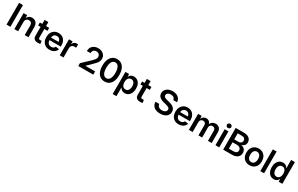

<svg xmlns="http://www.w3.org/2000/svg" viewBox="361 -3056 8643 5566"><g transform="rotate(30 4682.5 -273.5)"><path d="M198.7 -727.5V0H68.8V-727.5Z M456.5 -310.5V0H330.6V-535.6H451.2L452.6 -402.3H438Q460.9 -472.2 505.9 -508.1Q550.8 -543.9 617.7 -543.9Q673.3 -543.9 715.1 -520Q756.8 -496.1 780 -450.4Q803.2 -404.8 803.2 -338.9V0H677.7V-319.3Q677.7 -375 649.7 -405.5Q621.6 -436 571.8 -436Q538.6 -436 512.5 -421.6Q486.3 -407.2 471.4 -379.4Q456.5 -351.6 456.5 -310.5Z M1188.5 -535.6V-436.5H875.5V-535.6ZM957 -669.4H1083V-151.9Q1083 -123 1095.2 -110.1Q1107.4 -97.2 1136.7 -97.2Q1146.5 -97.2 1161.1 -98.6Q1175.8 -100.1 1185.1 -101.6L1198.2 -2.9Q1180.2 1.5 1158.7 3.2Q1137.2 4.9 1116.7 4.9Q1038.6 4.9 997.8 -31.7Q957 -68.4 957 -138.7Z M1508.8 11.2Q1428.2 11.2 1369.6 -23.2Q1311 -57.6 1279.5 -120.1Q1248 -182.6 1248 -265.6Q1248 -347.7 1279.5 -410.6Q1311 -473.6 1368.2 -509Q1425.3 -544.4 1501.5 -544.4Q1553.2 -544.4 1598.4 -527.1Q1643.6 -509.8 1677.7 -475.3Q1711.9 -440.9 1731.2 -389.9Q1750.5 -338.9 1750.5 -271V-233.4H1304.2V-319.3H1687.5L1629.9 -294.9Q1629.9 -340.3 1615 -374Q1600.1 -407.7 1571.8 -426.5Q1543.5 -445.3 1502.4 -445.3Q1461.9 -445.3 1432.6 -426.3Q1403.3 -407.2 1387.9 -374.8Q1372.6 -342.3 1372.6 -300.8V-243.2Q1372.6 -193.8 1389.4 -158.9Q1406.2 -124 1437.5 -105.7Q1468.8 -87.4 1510.7 -87.4Q1539.6 -87.4 1562.7 -95.9Q1585.9 -104.5 1602.3 -120.6Q1618.7 -136.7 1626.5 -159.2L1742.7 -143.1Q1731 -97.2 1698.7 -62.5Q1666.5 -27.8 1617.9 -8.3Q1569.3 11.2 1508.8 11.2Z M1850.6 0V-535.6H1972.2V-446.3H1976.6Q1991.2 -492.7 2025.9 -517.6Q2060.5 -542.5 2108.4 -542.5Q2119.6 -542.5 2131.8 -541.5Q2144 -540.5 2152.3 -539.6V-425.3Q2145 -427.2 2127.7 -429Q2110.4 -430.7 2093.3 -430.7Q2060.1 -430.7 2033.4 -416.3Q2006.8 -401.9 1991.7 -375Q1976.6 -348.1 1976.6 -311.5V0Z M2470.7 0V-95.2L2727.1 -337.9Q2763.2 -373 2788.3 -401.1Q2813.5 -429.2 2826.4 -456.5Q2839.4 -483.9 2839.4 -516.1Q2839.4 -551.8 2823.5 -577.6Q2807.6 -603.5 2780 -617.7Q2752.4 -631.8 2716.3 -631.8Q2677.7 -631.8 2649.7 -615.7Q2621.6 -599.6 2606.2 -570.3Q2590.8 -541 2590.8 -500.5H2468.3Q2468.3 -572.3 2499.8 -625.7Q2531.2 -679.2 2587.2 -708.5Q2643.1 -737.8 2717.3 -737.8Q2790 -737.8 2845.5 -710.2Q2900.9 -682.6 2932.1 -634.3Q2963.4 -585.9 2963.4 -522.5Q2963.4 -479 2947 -439.2Q2930.7 -399.4 2892.8 -354Q2855 -308.6 2790 -247.6L2649.9 -111.8V-107.9H2971.7V0Z M3351.1 10.3Q3263.2 10.3 3200.2 -34.4Q3137.2 -79.1 3103.8 -162.6Q3070.3 -246.1 3070.3 -363.3Q3070.3 -480.5 3104 -564.2Q3137.7 -647.9 3200.4 -692.9Q3263.2 -737.8 3351.1 -737.8Q3439 -737.8 3502 -692.9Q3564.9 -647.9 3598.4 -564.2Q3631.8 -480.5 3631.8 -363.3Q3631.8 -246.1 3598.6 -162.6Q3565.4 -79.1 3502.4 -34.4Q3439.5 10.3 3351.1 10.3ZM3351.1 -98.1Q3399.4 -98.1 3433.6 -129.6Q3467.8 -161.1 3485.8 -220.5Q3503.9 -279.8 3503.9 -363.3Q3503.9 -447.3 3485.8 -507.1Q3467.8 -566.9 3433.6 -598.4Q3399.4 -629.9 3351.1 -629.9Q3302.7 -629.9 3268.6 -598.1Q3234.4 -566.4 3216.3 -506.8Q3198.2 -447.3 3198.2 -363.3Q3198.2 -279.8 3216.3 -220.5Q3234.4 -161.1 3268.6 -129.6Q3302.7 -98.1 3351.1 -98.1Z M3740.2 204.1V-535.6H3863.8V-451.7H3869.6Q3881.3 -473.6 3901.4 -494.9Q3921.4 -516.1 3951.9 -530Q3982.4 -543.9 4025.9 -543.9Q4090.3 -543.9 4140.9 -511.2Q4191.4 -478.5 4220.7 -416.5Q4250 -354.5 4250 -267.1Q4250 -180.7 4221.2 -118.7Q4192.4 -56.6 4141.8 -23.2Q4091.3 10.3 4025.4 10.3Q3982.9 10.3 3952.6 -3.7Q3922.4 -17.6 3902.3 -39.1Q3882.3 -60.5 3870.1 -83.5H3866.2V204.1ZM3992.7 -93.8Q4034.2 -93.8 4062.7 -115.7Q4091.3 -137.7 4106.4 -176.8Q4121.6 -215.8 4121.6 -267.6Q4121.6 -319.3 4106.7 -358.2Q4091.8 -397 4063 -418.5Q4034.2 -439.9 3992.7 -439.9Q3951.7 -439.9 3922.4 -418.7Q3893.1 -397.5 3877.7 -358.6Q3862.3 -319.8 3862.3 -267.6Q3862.3 -215.8 3877.7 -176.5Q3893.1 -137.2 3922.4 -115.5Q3951.7 -93.8 3992.7 -93.8Z M4611.3 -535.6V-436.5H4298.3V-535.6ZM4379.9 -669.4H4505.9V-151.9Q4505.9 -123 4518.1 -110.1Q4530.3 -97.2 4559.6 -97.2Q4569.3 -97.2 4584 -98.6Q4598.6 -100.1 4607.9 -101.6L4621.1 -2.9Q4603 1.5 4581.5 3.2Q4560.1 4.9 4539.6 4.9Q4461.4 4.9 4420.7 -31.7Q4379.9 -68.4 4379.9 -138.7Z M5211.4 11.2Q5125 11.2 5062 -16.1Q4999 -43.5 4964.1 -95.7Q4929.2 -147.9 4927.2 -221.7H5055.2Q5057.1 -181.6 5077.4 -154.3Q5097.7 -127 5132.3 -113Q5167 -99.1 5210.9 -99.1Q5254.9 -99.1 5288.1 -112.3Q5321.3 -125.5 5339.8 -149.2Q5358.4 -172.9 5358.4 -204.1Q5358.4 -231.4 5343 -250.2Q5327.6 -269 5298.1 -282.5Q5268.6 -295.9 5226.1 -306.2L5144.5 -326.2Q5047.9 -350.1 4996.6 -397.9Q4945.3 -445.8 4945.3 -522.9Q4945.3 -587.4 4979.5 -635.7Q5013.7 -684.1 5073.7 -710.9Q5133.8 -737.8 5211.4 -737.8Q5290.5 -737.8 5349.1 -710.7Q5407.7 -683.6 5440.9 -634.8Q5474.1 -585.9 5475.6 -521H5350.6Q5345.7 -571.3 5308.1 -599.4Q5270.5 -627.4 5210 -627.4Q5169.4 -627.4 5139.2 -615Q5108.9 -602.5 5092.5 -580.6Q5076.2 -558.6 5076.2 -530.3Q5076.2 -501.5 5093 -482.7Q5109.9 -463.9 5138.7 -451.4Q5167.5 -439 5202.6 -430.7L5272.9 -413.1Q5318.8 -402.8 5357.9 -385.7Q5397 -368.7 5426.3 -344Q5455.6 -319.3 5471.9 -285.2Q5488.3 -251 5488.3 -206.1Q5488.3 -141.1 5455.1 -92Q5421.9 -43 5359.9 -15.9Q5297.9 11.2 5211.4 11.2Z M5831.1 11.2Q5750.5 11.2 5691.9 -23.2Q5633.3 -57.6 5601.8 -120.1Q5570.3 -182.6 5570.3 -265.6Q5570.3 -347.7 5601.8 -410.6Q5633.3 -473.6 5690.4 -509Q5747.6 -544.4 5823.7 -544.4Q5875.5 -544.4 5920.7 -527.1Q5965.8 -509.8 6000 -475.3Q6034.2 -440.9 6053.5 -389.9Q6072.8 -338.9 6072.8 -271V-233.4H5626.5V-319.3H6009.8L5952.1 -294.9Q5952.1 -340.3 5937.3 -374Q5922.4 -407.7 5894 -426.5Q5865.7 -445.3 5824.7 -445.3Q5784.2 -445.3 5754.9 -426.3Q5725.6 -407.2 5710.2 -374.8Q5694.8 -342.3 5694.8 -300.8V-243.2Q5694.8 -193.8 5711.7 -158.9Q5728.5 -124 5759.8 -105.7Q5791 -87.4 5833 -87.4Q5861.8 -87.4 5885 -95.9Q5908.2 -104.5 5924.6 -120.6Q5940.9 -136.7 5948.7 -159.2L6064.9 -143.1Q6053.2 -97.2 6021 -62.5Q5988.8 -27.8 5940.2 -8.3Q5891.6 11.2 5831.1 11.2Z M6172.9 0V-535.6H6292L6295.4 -410.6H6286.1Q6298.8 -457 6323.5 -486.6Q6348.1 -516.1 6380.9 -530.5Q6413.6 -544.9 6449.7 -544.9Q6508.8 -544.9 6547.6 -508.8Q6586.4 -472.7 6599.6 -406.7H6584Q6594.7 -451.7 6621.1 -482.4Q6647.5 -513.2 6684.3 -529.1Q6721.2 -544.9 6763.7 -544.9Q6812.5 -544.9 6851.8 -523.7Q6891.1 -502.4 6913.8 -460.9Q6936.5 -419.4 6936.5 -358.9V0H6811V-339.8Q6811 -390.6 6783.2 -414.3Q6755.4 -438 6715.8 -438Q6685.1 -438 6662.6 -424.8Q6640.1 -411.6 6628.2 -388.2Q6616.2 -364.7 6616.2 -334V0H6493.7V-345.7Q6493.7 -387.7 6467.5 -412.8Q6441.4 -438 6400.9 -438Q6373 -438 6349.9 -425Q6326.7 -412.1 6312.7 -387.2Q6298.8 -362.3 6298.8 -325.7V0Z M7062.5 0V-535.6H7188.5V0ZM7125.5 -612.8Q7094.7 -612.8 7073.2 -633.1Q7051.8 -653.3 7051.8 -682.6Q7051.8 -711.9 7073.2 -732.2Q7094.7 -752.4 7125.5 -752.4Q7156.2 -752.4 7178 -732.2Q7199.7 -711.9 7199.7 -682.6Q7199.7 -653.3 7178 -633.1Q7156.2 -612.8 7125.5 -612.8Z M7320.3 0V-727.5H7600.1Q7677.7 -727.5 7730.5 -703.1Q7783.2 -678.7 7810.1 -636.2Q7836.9 -593.8 7836.9 -538.6Q7836.9 -495.1 7820.3 -463.4Q7803.7 -431.6 7775.1 -411.6Q7746.6 -391.6 7710 -382.3V-377Q7750.5 -374 7785.6 -352.5Q7820.8 -331.1 7842.8 -292.7Q7864.7 -254.4 7864.7 -200.2Q7864.7 -142.6 7837.2 -97.2Q7809.6 -51.8 7753.7 -25.9Q7697.8 0 7614.3 0ZM7449.7 -107.9H7595.7Q7666 -107.9 7699.5 -135.3Q7732.9 -162.6 7732.9 -208.5Q7732.9 -241.7 7716.8 -267.1Q7700.7 -292.5 7670.9 -307.1Q7641.1 -321.8 7599.6 -321.8H7449.7ZM7449.7 -418H7586.9Q7622.1 -418 7649.2 -430.7Q7676.3 -443.4 7691.7 -466.6Q7707 -489.7 7707 -521.5Q7707 -565.4 7676.8 -592.8Q7646.5 -620.1 7588.9 -620.1H7449.7Z M8203.1 11.2Q8125 11.2 8066.7 -23.4Q8008.3 -58.1 7976.3 -120.6Q7944.3 -183.1 7944.3 -266.1Q7944.3 -349.1 7976.3 -411.9Q8008.3 -474.6 8066.7 -509.5Q8125 -544.4 8203.1 -544.4Q8281.7 -544.4 8339.8 -509.5Q8397.9 -474.6 8429.9 -411.9Q8461.9 -349.1 8461.9 -266.1Q8461.9 -183.1 8429.9 -120.6Q8397.9 -58.1 8339.8 -23.4Q8281.7 11.2 8203.1 11.2ZM8203.1 -91.8Q8246.1 -91.8 8275.4 -114.5Q8304.7 -137.2 8319.6 -176.5Q8334.5 -215.8 8334.5 -266.1Q8334.5 -316.9 8319.6 -356.4Q8304.7 -396 8275.4 -418.7Q8246.1 -441.4 8203.1 -441.4Q8160.6 -441.4 8131.3 -418.7Q8102.1 -396 8087.2 -356.4Q8072.3 -316.9 8072.3 -266.1Q8072.3 -215.8 8087.2 -176.5Q8102.1 -137.2 8131.1 -114.5Q8160.2 -91.8 8203.1 -91.8Z M8689.9 -727.5V0H8564V-727.5Z M9016.6 10.3Q8951.2 10.3 8900.4 -23.2Q8849.6 -56.6 8820.8 -118.7Q8792 -180.7 8792 -267.1Q8792 -354.5 8821.3 -416.5Q8850.6 -478.5 8901.4 -511.2Q8952.1 -543.9 9016.1 -543.9Q9059.6 -543.9 9090.1 -530Q9120.6 -516.1 9140.4 -494.9Q9160.2 -473.6 9171.9 -451.2H9175.8V-727.5H9301.8V0H9178.2V-84H9172.9Q9161.1 -60.5 9140.6 -39.1Q9120.1 -17.6 9089.8 -3.7Q9059.6 10.3 9016.6 10.3ZM9049.3 -93.8Q9090.3 -93.8 9119.6 -115.5Q9148.9 -137.2 9164.3 -176.5Q9179.7 -215.8 9179.7 -267.6Q9179.7 -319.8 9164.3 -358.6Q9148.9 -397.5 9119.6 -418.7Q9090.3 -439.9 9049.3 -439.9Q9008.3 -439.9 8979.2 -418.5Q8950.2 -397 8935.3 -358.2Q8920.4 -319.3 8920.4 -267.6Q8920.4 -215.8 8935.5 -176.8Q8950.7 -137.7 8979.5 -115.7Q9008.3 -93.8 9049.3 -93.8Z"/></g></svg>

Font: Inter 20pt SemiBold
Style: Regular
Weight: 600
Version: Version 4.001;git-66647c0bb